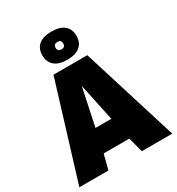

<svg xmlns="http://www.w3.org/2000/svg" viewBox="-217 -1082 1126 1219"><g transform="rotate(-30 345.5 -472.5)"><path d="M5 0 220 -701H468L686 0H463L434 -109H246L218 0ZM282 -275H398L340 -550ZM345 -739Q284 -739 252 -766Q220 -793 220 -842Q220 -892 252 -918.5Q284 -945 345 -945Q406 -945 438 -918.5Q470 -892 470 -842Q470 -793 438 -766Q406 -739 345 -739ZM345 -815Q373 -815 373 -842Q373 -869 345 -869Q317 -869 317 -842Q317 -815 345 -815Z"/></g></svg>

Font: Georama ExtraCondensed Thin ExtraBold
Style: Regular
Weight: 800
Version: Version 1.001